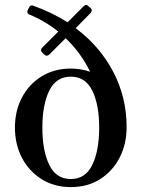

<svg xmlns="http://www.w3.org/2000/svg" viewBox="-20 -752 574 784"><path d="M321 -726Q332 -737 341 -727L350 -719Q355 -715 354.5 -709Q354 -703 350 -699L289 -637Q387 -564 442 -459.5Q497 -355 497 -233Q497 -163 468 -107.5Q439 -52 388 -20Q337 12 269 12Q202 12 150.5 -20Q99 -52 70 -107Q41 -162 41 -231Q41 -300 70 -354.5Q99 -409 150.5 -440.5Q202 -472 269 -472Q310 -472 348 -459Q310 -537 248 -596L181 -529Q170 -520 161 -529L152 -538Q143 -548 152 -557L218 -623Q163 -667 99 -693Q88 -698 93 -710L99 -722Q104 -733 115 -729Q191 -702 256 -661ZM269 -21Q329 -21 357 -79Q385 -137 385 -231Q385 -324 357 -381.5Q329 -439 269 -439Q209 -439 181 -381.5Q153 -324 153 -231Q153 -137 181 -79Q209 -21 269 -21Z"/></svg>

Font: Zen Old Mincho
Style: Bold
Weight: 700
Designer: Yoshimichi Ohira
Foundry: Positype
Version: Version 1.500